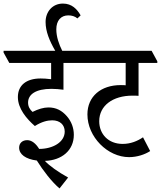

<svg xmlns="http://www.w3.org/2000/svg" viewBox="-57 -907 900 1074"><path d="M276 147 324 86C268 55 220 21 194 -7C289 -10 356 -66 356 -153C356 -191 343 -227 317 -257C289 -289 257 -306 214 -306C187 -306 157 -297 125 -281C110 -294 100 -311 100 -333C100 -379 143 -410 231 -410C254 -410 275 -408 298 -405V-555H427V-564L394 -623H291C273 -659 258 -701 258 -743C258 -792 284 -821 325 -821C344 -821 362 -816 376 -804L394 -821C374 -856 345 -887 295 -887C237 -887 198 -842 198 -784C198 -731 220 -678 252 -623H-37V-613L-5 -555H229V-464C204 -467 186 -468 170 -468C89 -468 43 -429 43 -364C43 -300 91 -243 138 -202C176 -226 208 -234 235 -234C277 -234 305 -210 305 -171C305 -112 239 -74 162 -74C143 -105 120 -123 95 -123C69 -123 50 -107 50 -81C50 -44 86 -17 149 -9C183 46 233 111 276 147Z M665 -28C710 -28 754 -43 783 -62L743 -139C712 -118 674 -102 629 -102C549 -102 498 -157 498 -229C498 -316 574 -372 684 -372C695 -372 706 -372 718 -371V-555H823V-564L791 -623H352V-613L384 -555H646V-430C636 -431 626 -431 618 -431C508 -431 432 -368 432 -267C432 -141 545 -28 665 -28Z"/></svg>

Font: Noto Serif Devanagari Condensed
Style: Regular
Weight: 400
Width: 3
Designer: Universal Thirst, Indian Type Foundry and the Monotype Design Team
Foundry: Monotype Imaging Inc.
Version: Version 2.004